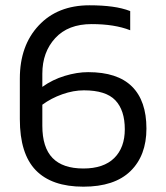

<svg xmlns="http://www.w3.org/2000/svg" viewBox="-20 -688 622 718"><path d="M527.6 -207.3Q527.6 -311.1 473.3 -364.7Q419.1 -418.2 309.7 -418.2Q267.9 -418.2 222 -404.2Q176 -390.2 138.3 -363.1V-412.2Q138.3 -493.1 186.6 -545.5Q234.8 -597.9 322.6 -597.9Q408.5 -597.9 466.9 -574.9V-646.6Q437 -658.1 399.6 -663.1Q362.1 -668.2 314.8 -668.2Q195.3 -668.2 124.8 -592.8Q54.2 -517.5 54.2 -394.3V-242.2Q54.2 -113.1 113.7 -51.5Q173.3 10.1 291.8 10.1Q408.1 10.1 467.8 -48Q527.6 -106.2 527.6 -207.3ZM138.3 -217.8V-296.4Q171.4 -320.8 213 -335.5Q254.6 -350.2 293.7 -350.2Q375.9 -350.2 411.3 -313Q446.7 -275.7 446.7 -204.5Q446.7 -136 407.2 -97Q367.6 -57.9 291.8 -57.9Q214.6 -57.9 176.5 -97.2Q138.3 -136.5 138.3 -217.8Z"/></svg>

Font: Arad
Style: Regular
Weight: 400
Designer: Mohammad Darvishi
Version: Version 1.010;September 21, 2024;FontCreator 15.0.0.2992 64-